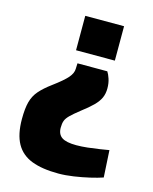

<svg xmlns="http://www.w3.org/2000/svg" viewBox="-108 -575 675 846"><g transform="rotate(15 230.0 -152.0)"><path d="M332 -292Q339 -282 345.5 -262.5Q352 -243 352 -219Q352 -195 343.5 -176Q335 -157 315.5 -137.5Q296 -118 263 -93Q235 -71 221 -57Q207 -43 202.5 -30.5Q198 -18 198 1Q198 31 218 44.5Q238 58 284 58Q308 58 335 55Q362 52 388 48Q414 44 431 41L438 164Q415 172 380.5 180Q346 188 309 193.5Q272 199 240 199Q166 199 118 180.5Q70 162 46.5 120Q23 78 23 8Q23 -40 31 -70Q39 -100 59 -123Q79 -146 113 -171Q159 -205 177 -226Q195 -247 195 -267L196 -292ZM352 -503V-346H175V-503Z"/></g></svg>

Font: Cairo Play Black
Style: Regular
Weight: 900
Version: Version 3.119